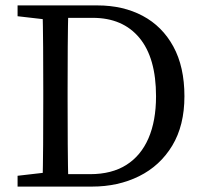

<svg xmlns="http://www.w3.org/2000/svg" viewBox="-20 -690 750 710"><path d="M140 -322V-360Q140 -437 139.5 -515Q139 -593 137 -670H233Q231 -594 230.5 -516.5Q230 -439 230 -360V-322Q230 -236 230.5 -156.5Q231 -77 233 0H137Q139 -76 139.5 -155Q140 -234 140 -322ZM175 -615 45 -630V-670H185V-615ZM175 -55H185V0H45V-40ZM185 0V-46H314Q393 -46 447 -80Q501 -114 529 -178.5Q557 -243 557 -334Q557 -476 495.5 -550Q434 -624 323 -624H185V-670H340Q435 -670 507.5 -631.5Q580 -593 621 -518Q662 -443 662 -334Q662 -226 617 -151.5Q572 -77 494.5 -38.5Q417 0 320 0Z"/></svg>

Font: Adobe Variable Font Prototype
Style: Regular
Weight: 389
Designer: Frank Grießhammer
Foundry: Adobe
Version: Version 1.004;hotconv 1.0.113;makeotfexe 2.5.65598